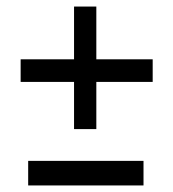

<svg xmlns="http://www.w3.org/2000/svg" viewBox="-20 -539 529 586"><path d="M206 -519H274V-145H206ZM66 27V-48H418V27ZM43 -289V-358H446V-289Z"/></svg>

Font: Smooch Sans Thin ExtraBold
Style: Regular
Weight: 800
Version: Version 1.010